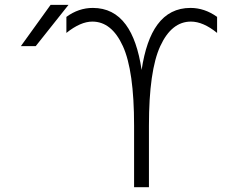

<svg xmlns="http://www.w3.org/2000/svg" viewBox="-20 -774 1040 795"><path d="M596.7 -253.9V1H535.2V-253.9Q535.2 -481.4 488.8 -583Q442.4 -684.6 362.3 -684.6Q313.5 -684.6 254.9 -637.7V-704.1Q305.7 -741.2 364.3 -741.2Q450.2 -741.2 501 -671.9Q547.9 -608.4 566.4 -484.4Q585 -608.4 631.8 -671.9Q682.6 -741.2 768.6 -741.2Q827.1 -741.2 878.9 -704.1V-637.7Q821.3 -684.6 770.5 -684.6Q690.4 -684.6 643.6 -583Q596.7 -481.4 596.7 -253.9ZM189.5 -753.9H263.7L127.9 -583H66.4Z"/></svg>

Font: GenEi Gothic M Light
Style: Regular
Weight: 300
Designer: o_tamon (Modified); [Source Han Sans]
Ryoko NISHIZUKA  (kana & ideographs); Paul D. Hunt (Latin, Greek & Cyrillic); Wenl
Version: Version 1.1a;Original Version 1.004